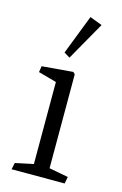

<svg xmlns="http://www.w3.org/2000/svg" viewBox="-105 -707 481 756"><g transform="rotate(15 135.5 -329.5)"><path d="M128.4 -483.4 217.3 -640.1 167 -659.2 104.5 -498ZM238.3 0 243.7 -27.8 165.5 -42.5V-425.3L157.7 -433.1L31.2 -422.4L27.3 -397.5L101.6 -377V-42.5L27.8 -26.9L22 0Z"/></g></svg>

Font: Neuton Light
Style: Regular
Weight: 300
Designer: Brian M Zick
Foundry: Brian M Zick
Version: Version 1.560